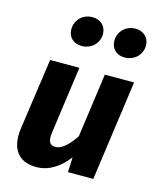

<svg xmlns="http://www.w3.org/2000/svg" viewBox="-121 -882 803 983"><g transform="rotate(15 281.0 -391.0)"><path d="M230 -642C280 -642 320 -679 320 -729C320 -769 291 -799 247 -799C196 -799 157 -762 157 -711C157 -671 185 -642 230 -642ZM457 -642C508 -642 548 -679 548 -729C548 -769 519 -799 475 -799C424 -799 385 -762 385 -711C385 -671 413 -642 457 -642ZM165 17C233 17 288 -21 333 -79L330 0H464L538 -531H383L336 -192C307 -148 271 -108 234 -108C206 -108 191 -124 199 -177L248 -531H93L39 -152C25 -49 67 17 165 17Z"/></g></svg>

Font: Fira Sans
Style: Bold Italic
Weight: 700
Italic angle: -8°
Designer: bBox Type GmbH & Carrois Corporate GbR & Edenspiekermann AG
Foundry: bBox Type GmbH & Carrois Corporate GbR & Edenspiekermann AG
Version: Version 4.301;PS 004.301;hotconv 1.0.88;makeotf.lib2.5.64775